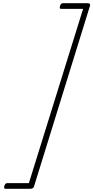

<svg xmlns="http://www.w3.org/2000/svg" viewBox="-20 -1095 579 1190"><path d="M7 57Q10 48 14.5 44Q19 40 23 40H159L495 -1040H358Q354 -1040 351.5 -1044Q349 -1048 352 -1058Q355 -1067 359.5 -1071Q364 -1075 368 -1075H523Q542 -1075 538 -1060L191 60Q187 75 168 75H13Q9 75 6.5 71Q4 67 7 57Z"/></svg>

Font: Playwrite BE VLG Thin
Style: Regular
Weight: 250
Designer: Veronika Burian, José Scaglione
Foundry: TypeTogether
Version: Version 1.002